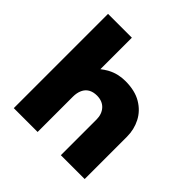

<svg xmlns="http://www.w3.org/2000/svg" viewBox="-185 -879 1037 1037"><g transform="rotate(45 333.5 -360.0)"><path d="M65.5 0V-720H247.5V-396.5L209 -442Q242 -481.5 287.5 -505.8Q333 -530 388.5 -530Q462 -530 510.2 -501.2Q558.5 -472.5 582.8 -425.2Q607 -378 607 -323V0H425V-272Q425 -313.5 401.5 -339.5Q378 -365.5 336 -366Q307 -366 287.2 -354.5Q267.5 -343 257.5 -321Q247.5 -299 247.5 -269.5V0Z"/></g></svg>

Font: Geologica ExtraBold
Style: Regular
Weight: 800
Designer: Sindre Bremnes, Frode Helland
Foundry: Monokrom Skriftforlag AS
Version: Version 1.010;gftools[0.9.28]